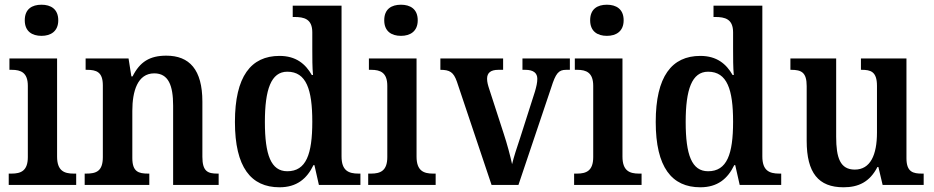

<svg xmlns="http://www.w3.org/2000/svg" viewBox="-20 -784 3959 814"><path d="M156 -632C195 -632 227 -651 227 -698C227 -746 195 -764 156 -764C116 -764 85 -746 85 -698C85 -651 116 -632 156 -632ZM17 0H303V-48H292C252 -48 222 -60 222 -120V-536H20V-488H30C69 -488 98 -476 98 -420V-118C98 -60 69 -48 29 -48H17Z M339 0H613V-48H608C567 -48 541 -56 541 -114V-314C541 -397 563 -473 634 -473C694 -473 714 -422 714 -336V0H907V-48H902C861 -48 838 -57 838 -119V-353C838 -489 783 -548 685 -548C615 -548 573 -522 542 -460H537L525 -536H343V-488H348C389 -488 416 -479 416 -422V-118C416 -57 387 -48 345 -48H339Z M1165 10C1238 10 1281 -26 1309 -84H1313L1332 0H1508V-48H1500C1457 -48 1428 -61 1428 -121V-760H1221V-712H1228C1269 -712 1304 -704 1304 -647V-576C1304 -540 1304 -497 1307 -466H1302C1275 -513 1235 -547 1165 -547C1044 -547 976 -460 976 -267C976 -75 1044 10 1165 10ZM1198 -58C1129 -58 1103 -127 1103 -267C1103 -404 1129 -480 1198 -480C1279 -480 1304 -404 1304 -268C1304 -130 1278 -58 1198 -58Z M1680 -632C1719 -632 1751 -651 1751 -698C1751 -746 1719 -764 1680 -764C1640 -764 1609 -746 1609 -698C1609 -651 1640 -632 1680 -632ZM1541 0H1827V-48H1816C1776 -48 1746 -60 1746 -120V-536H1544V-488H1554C1593 -488 1622 -476 1622 -420V-118C1622 -60 1593 -48 1553 -48H1541Z M1917 -438 2064 0H2178L2317 -413C2336 -473 2348 -488 2380 -488H2396V-536H2195V-488H2207C2242 -488 2258 -474 2258 -450C2258 -433 2254 -417 2248 -396L2186 -202C2172 -161 2157 -114 2151 -88C2144 -121 2130 -174 2115 -219L2054 -407C2049 -422 2045 -436 2045 -450C2045 -475 2060 -488 2093 -488H2113V-536H1847V-488C1887 -488 1903 -478 1917 -438Z M2553 -632C2592 -632 2624 -651 2624 -698C2624 -746 2592 -764 2553 -764C2513 -764 2482 -746 2482 -698C2482 -651 2513 -632 2553 -632ZM2414 0H2700V-48H2689C2649 -48 2619 -60 2619 -120V-536H2417V-488H2427C2466 -488 2495 -476 2495 -420V-118C2495 -60 2466 -48 2426 -48H2414Z M2949 10C3022 10 3065 -26 3093 -84H3097L3116 0H3292V-48H3284C3241 -48 3212 -61 3212 -121V-760H3005V-712H3012C3053 -712 3088 -704 3088 -647V-576C3088 -540 3088 -497 3091 -466H3086C3059 -513 3019 -547 2949 -547C2828 -547 2760 -460 2760 -267C2760 -75 2828 10 2949 10ZM2982 -58C2913 -58 2887 -127 2887 -267C2887 -404 2913 -480 2982 -480C3063 -480 3088 -404 3088 -268C3088 -130 3062 -58 2982 -58Z M3556 10C3619 10 3667 -12 3700 -76H3704L3722 0H3896V-48H3889C3852 -48 3823 -54 3823 -113V-536H3630V-488H3633C3671 -488 3698 -481 3698 -420V-222C3698 -127 3670 -65 3604 -65C3542 -65 3525 -115 3525 -204V-536H3331V-488H3334C3378 -488 3400 -477 3400 -419V-187C3400 -51 3450 10 3556 10Z"/></svg>

Font: Noto Serif Devanagari SemiCondensed SemiBold
Style: Regular
Weight: 600
Width: 4
Designer: Universal Thirst, Indian Type Foundry and the Monotype Design Team
Foundry: Monotype Imaging Inc.
Version: Version 2.004